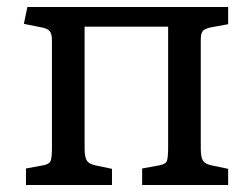

<svg xmlns="http://www.w3.org/2000/svg" viewBox="-20 -527 718 547"><path d="M54 0V-47L103 -56Q120 -59 124 -68Q128 -77 128 -109V-412Q128 -431 121.5 -438.5Q115 -446 98 -449L48 -459L58 -507H630V-458L581 -449Q565 -446 558.5 -439.5Q552 -433 552 -414V-105Q552 -79 558 -69.5Q564 -60 582 -56L630 -46V0H385V-47L434 -56Q451 -59 455 -67.5Q459 -76 459 -109V-451H221V-105Q221 -80 227 -70Q233 -60 251 -56L299 -46V0Z"/></svg>

Font: Literata 12pt
Style: Regular
Weight: 400
Designer: Latin by Veronika Burian and Jose Scaglione. Greek by Irene Vlachou. Cyrillic by Vera Evstafieva.
Foundry: TypeTogether
Version: Version 3.002